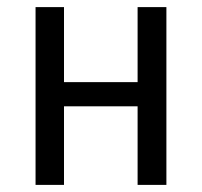

<svg xmlns="http://www.w3.org/2000/svg" viewBox="-20 -520 567 540"><path d="M80 0H160V-221H367V0H448V-500H367V-289H160V-500H80Z"/></svg>

Font: Finlandica
Style: Regular
Weight: 400
Designer: Niklas Ekholm, Juho Hiilivirta, Jaakko Suomalainen
Foundry: Helsinki Type Studio
Version: Version 2.000;Glyphs 3.2 (3202)